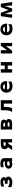

<svg xmlns="http://www.w3.org/2000/svg" viewBox="4664 -5254 673 10040"><g transform="rotate(-90 5000.0 -233.5)"><path d="M710 -263C741 -291 757 -330 757 -370C757 -441 706 -515 595 -537C571 -542 538 -545 500 -545C430 -545 342 -534 265 -505V-342C347 -390 436 -406 499 -406C517 -406 534 -404 547 -402C587 -395 601 -373 598 -356C594 -331 565 -313 511 -314C478 -314 460 -315 413 -317V-172C456 -174 491 -173 510 -173C593 -173 614 -154 616 -129C618 -109 605 -95 576 -83C559 -76 530 -71 496 -71C423 -71 323 -92 236 -154V21C307 57 398 76 484 76C560 76 631 61 682 32C753 -9 787 -72 787 -131C787 -184 760 -234 710 -263Z M1582 28V64H1750C1751 -81 1749 -221 1750 -362C1751 -504 1604 -550 1462 -550C1394 -550 1326 -540 1277 -524V-374C1326 -393 1393 -405 1451 -405C1523 -405 1582 -387 1582 -337V-311C1553 -318 1510 -322 1472 -321C1307 -317 1200 -234 1200 -121C1200 8 1316 86 1469 73C1514 69 1560 51 1582 28ZM1582 -177V-104C1554 -79 1515 -63 1464 -60C1394 -57 1351 -80 1351 -126C1351 -163 1384 -191 1455 -195C1505 -198 1554 -192 1582 -177Z M2574 -128V64H2745V-528H2481C2336 -528 2219 -481 2219 -333C2219 -237 2264 -184 2325 -156L2176 64H2386L2500 -128ZM2487 -386H2576V-276H2481C2410 -276 2389 -295 2389 -327C2389 -360 2403 -386 2487 -386Z M3796 -116C3796 -179 3760 -227 3708 -247C3747 -268 3766 -327 3766 -363C3766 -497 3652 -528 3502 -528H3248V64H3519C3681 64 3796 33 3796 -116ZM3601 -351C3601 -302 3566 -299 3511 -299H3409V-395H3518C3562 -395 3601 -389 3601 -351ZM3631 -125C3631 -85 3606 -71 3523 -71H3409V-169H3522C3575 -169 3631 -168 3631 -125Z M4603 -369V64H4780V-528H4254V-294C4254 -176 4233 -41 4164 64H4361C4410 -15 4432 -180 4432 -290V-369Z M5339 -200H5783C5783 -200 5782 -227 5782 -238C5781 -412 5692 -548 5484 -548C5288 -548 5177 -405 5177 -232C5177 -35 5302 83 5503 83C5612 83 5701 61 5756 24L5754 -140C5702 -94 5608 -65 5504 -65C5405 -65 5337 -126 5339 -200ZM5612 -315H5349C5355 -369 5407 -416 5484 -416C5567 -416 5607 -371 5612 -315Z M6598 -166V64H6775V-528H6598V-322H6402V-528H6225V64H6402V-166Z M7604 64H7775V-528H7630C7598 -487 7481 -322 7445 -273C7429 -251 7414 -230 7401 -210C7395 -200 7392 -200 7392 -214C7392 -226 7395 -277 7395 -297C7396 -343 7396 -490 7396 -528H7225V64H7370C7398 30 7514 -132 7552 -181C7568 -203 7586 -229 7600 -250C7605 -258 7608 -260 7608 -243C7608 -226 7606 -175 7606 -153C7606 -107 7605 36 7604 64Z M8339 -200H8783C8783 -200 8782 -227 8782 -238C8781 -412 8692 -548 8484 -548C8288 -548 8177 -405 8177 -232C8177 -35 8302 83 8503 83C8612 83 8701 61 8756 24L8754 -140C8702 -94 8608 -65 8504 -65C8405 -65 8337 -126 8339 -200ZM8612 -315H8349C8355 -369 8407 -416 8484 -416C8567 -416 8607 -371 8612 -315Z M9735 64H9914L9824 -528H9651C9616 -447 9534 -230 9504 -147C9503 -144 9501 -142 9500 -142C9498 -142 9497 -143 9496 -146C9466 -229 9384 -447 9349 -528H9176L9086 64H9265C9270 -32 9290 -230 9291 -320C9291 -328 9295 -328 9297 -320C9306 -286 9317 -248 9325 -218C9342 -156 9399 -4 9422 64H9578C9601 -3 9657 -154 9674 -216C9682 -247 9694 -283 9703 -320C9705 -328 9709 -326 9709 -320C9709 -230 9730 -32 9735 64Z"/></g></svg>

Font: LINE Seed JP App_OTF ExtraBold
Style: Regular
Weight: 800
Designer: LINE & Fontrix & Fontworks
Version: Version 1.013